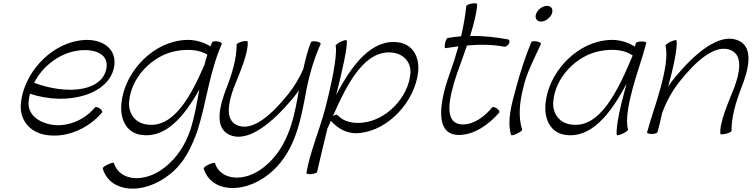

<svg xmlns="http://www.w3.org/2000/svg" viewBox="-20 -791 4495 1148"><path d="M590 -118C595 -122 589 -133 577 -142C566 -150 553 -154 548 -149C480 -67 375 -30 285 -46C210 -60 145 -106 151 -182C152 -198 155 -214 159 -231C385 -154 645 -227 664 -404C675 -513 572 -569 450 -548C272 -519 122 -348 105 -174C95 -76 156 -2 250 15C365 36 500 -13 590 -118ZM437 -487C531 -503 623 -476 618 -396C605 -243 383 -221 184 -296C233 -392 329 -469 437 -487Z M1249 -539C1245 -530 1241 -522 1238 -514C1187 -545 1124 -561 1051 -548C873 -519 723 -348 706 -174C696 -81 734 1 821 15C968 39 1081 -92 1172 -257C1158 -177 1144 -97 1119 -17C1091 67 1042 150 966 209C848 304 696 295 661 184C660 180 644 183 626 192C608 200 593 211 594 216C637 362 835 378 993 253C1083 184 1128 83 1162 -14C1216 -186 1232 -359 1306 -528C1309 -533 1299 -540 1283 -543C1267 -546 1252 -544 1249 -539ZM855 -47C788 -57 747 -112 752 -182C762 -325 889 -462 1038 -487C1106 -498 1172 -494 1220 -464C1213 -443 1207 -423 1202 -402C1118 -209 1015 -21 855 -47Z M1395 -525C1395 -442 1369 -355 1336 -269C1291 -156 1262 -29 1348 13C1462 70 1614 -63 1731 -203C1744 -219 1756 -235 1767 -251C1764 -238 1762 -224 1760 -211C1733 -60 1692 103 1557 209C1444 300 1299 290 1265 184C1264 180 1248 183 1230 192C1212 200 1197 211 1198 216C1239 357 1431 373 1584 253C1735 135 1773 -47 1805 -215C1823 -320 1851 -425 1897 -528C1900 -533 1889 -540 1873 -543C1857 -546 1842 -544 1839 -539C1822 -497 1807 -439 1793 -377C1769 -323 1739 -272 1700 -224C1608 -110 1489 2 1394 -44C1326 -77 1345 -176 1377 -264C1414 -357 1466 -475 1461 -541C1462 -547 1447 -547 1429 -543C1411 -538 1395 -530 1395 -525Z M1940 -27C1946 -41 1952 -55 1958 -68H1959C2002 -20 2059 13 2133 4C2305 -14 2460 -185 2480 -359C2490 -450 2448 -526 2362 -538C2203 -559 2085 -406 1990 -223C2024 -357 2060 -513 2053 -549C2052 -554 2037 -550 2018 -542C2000 -533 1986 -522 1987 -518C1999 -455 1957 -265 1922 -133C1888 -8 1834 118 1812 243C1810 248 1823 251 1841 250C1859 248 1875 243 1876 237C1893 163 1915 69 1938 -24C1939 -25 1940 -26 1940 -27ZM2000 -101C1995 -108 1981 -105 1970 -96C2058 -296 2163 -498 2330 -476C2395 -467 2439 -418 2434 -352C2422 -210 2293 -74 2151 -58C2091 -51 2035 -63 2000 -101Z M2644 -503C2670 -507 2696 -511 2721 -514C2706 -460 2689 -407 2670 -354C2606 -177 2577 16 2724 16C2811 16 2900 -42 2965 -118C2969 -122 2964 -133 2952 -142C2940 -150 2927 -154 2923 -149C2876 -92 2813 -47 2748 -47C2628 -47 2664 -206 2712 -350C2731 -403 2753 -462 2772 -519C2849 -526 2924 -525 2994 -512C3003 -510 3016 -518 3023 -530C3029 -542 3027 -553 3019 -555C2945 -569 2869 -577 2791 -576C2813 -648 2831 -715 2833 -765C2835 -771 2821 -773 2803 -770C2784 -767 2769 -760 2768 -755C2762 -695 2751 -634 2737 -574C2711 -572 2684 -569 2657 -564C2652 -563 2644 -549 2641 -532C2637 -515 2639 -502 2644 -503Z M3280 -709C3284 -722 3284 -734 3279 -742C3273 -751 3263 -756 3251 -756C3238 -756 3225 -751 3212 -742C3200 -734 3191 -722 3186 -709C3181 -697 3181 -685 3187 -676C3192 -667 3202 -662 3215 -662C3227 -662 3241 -667 3253 -676C3265 -685 3275 -697 3280 -709ZM3157 -540C3122 -455 3090 -358 3066 -267C3039 -169 3010 -67 3036 16C3037 20 3053 17 3071 8C3089 0 3103 -11 3102 -16C3078 -91 3086 -179 3109 -267C3126 -348 3174 -441 3214 -527C3217 -532 3207 -540 3191 -543C3176 -546 3160 -545 3157 -540Z M3735 -16C3718 -78 3741 -180 3764 -267C3788 -356 3821 -444 3844 -533C3847 -539 3834 -543 3817 -543C3800 -543 3784 -539 3782 -533C3780 -526 3778 -519 3776 -512C3725 -545 3661 -561 3587 -548C3409 -519 3259 -348 3242 -174C3232 -81 3270 1 3357 15C3513 40 3632 -110 3726 -291C3724 -283 3722 -275 3720 -267C3693 -170 3660 -30 3668 16C3669 20 3685 17 3703 8C3721 0 3736 -11 3735 -16ZM3391 -47C3324 -57 3283 -112 3288 -182C3298 -325 3425 -462 3574 -487C3645 -499 3715 -494 3763 -459C3674 -248 3567 -18 3391 -47Z M3959 -518C3975 -455 3953 -353 3930 -267C3906 -178 3873 -89 3849 0C3847 5 3859 10 3876 10C3894 10 3909 5 3911 0C3922 -38 3930 -76 3939 -115C3964 -183 3999 -249 4048 -309C4140 -424 4260 -535 4354 -489C4422 -456 4403 -358 4371 -269C4334 -177 4282 -59 4287 8C4286 13 4301 14 4319 9C4338 5 4353 -3 4354 -8C4353 -91 4379 -178 4412 -264C4457 -377 4486 -504 4400 -546C4286 -603 4134 -471 4018 -331C4002 -312 3988 -293 3975 -273C4002 -370 4033 -505 4025 -549C4024 -554 4009 -550 3990 -542C3972 -533 3958 -522 3959 -518Z"/></svg>

Font: Nupuram ExtraLight Oblique
Style: Regular
Weight: 200
Designer: Santhosh Thottingal (santhosh.thottingal@gmail.com)
Foundry: SMC
Version: Version 1.000